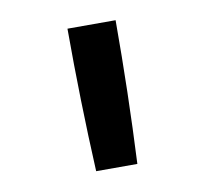

<svg xmlns="http://www.w3.org/2000/svg" viewBox="-49 -825 473 436"><g transform="rotate(-10 187.5 -607.0)"><path d="M140 -442Q136 -524 134 -606.5Q132 -689 132 -772H243Q243 -689 241 -606.5Q239 -524 235 -442Z"/></g></svg>

Font: Iosevka Custom Semibold
Style: Regular
Weight: 600
Designer: Belleve Invis
Foundry: Belleve Invis
Version: Version 27.0.2; ttfautohint (v1.8.4)